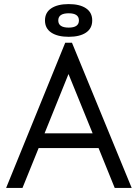

<svg xmlns="http://www.w3.org/2000/svg" viewBox="-20 -919 674 939"><path d="M624 0H541L462 -195H169L90 0H10L299 -710H332ZM315 -557 198 -267H433ZM200 -819Q200 -858 231 -878.5Q262 -899 316 -899Q370 -899 400.5 -878.5Q431 -858 431 -819Q431 -780 400.5 -759.5Q370 -739 316 -739Q262 -739 231 -759.5Q200 -780 200 -819ZM366 -819Q366 -854 316 -854Q265 -854 265 -819Q265 -784 316 -784Q366 -784 366 -819Z"/></svg>

Font: Tilda Sans
Style: Regular
Weight: 400
Designer: ParaType Ltd
Foundry: ParaType Ltd
Version: Version 1.002W